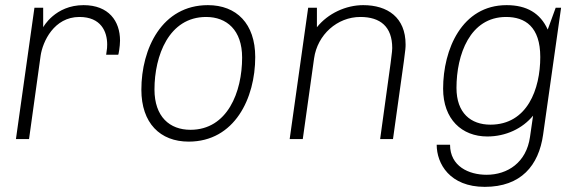

<svg xmlns="http://www.w3.org/2000/svg" viewBox="-20 -541 2281 747"><path d="M393 -328H440C441 -327 447 -361 447 -383C447 -459 403 -521 305 -521C194 -521 148 -435 148 -435V-511H114L42 0H93L138 -324C146 -379 190 -475 289 -475C373 -475 397 -418 397 -368C397 -360 397 -352 393 -328Z M714 10C893 10 973 -159 973 -319C973 -449 900 -521 789 -521C610 -521 530 -352 530 -192C530 -62 603 10 714 10ZM721 -36C640 -36 581 -87 581 -193C581 -324 637 -475 782 -475C862 -475 922 -424 922 -317C922 -183 865 -36 721 -36Z M1459 0H1509C1557 -343 1558 -345 1558 -368C1558 -473 1488 -521 1393 -521C1326 -521 1256 -489 1213 -435V-511H1179L1107 0H1158L1202 -314C1215 -406 1292 -475 1382 -475C1460 -475 1506 -437 1506 -354C1506 -342 1505 -328 1459 0Z M1731 22H1679C1679 96 1730 186 1866 186C2007 186 2076 103 2093 -17L2163 -511H2142L2111 -426C2082 -490 2029 -521 1951 -521C1777 -521 1704 -349 1704 -196C1704 -77 1777 -10 1876 -10C1948 -10 2013 -41 2054 -91L2042 -8C2028 91 1955 139 1873 139C1804 139 1731 106 1731 22ZM1888 -56C1812 -56 1756 -101 1756 -199C1756 -328 1808 -475 1949 -475C2023 -475 2082 -437 2082 -319C2082 -195 2032 -56 1888 -56Z"/></svg>

Font: Chivo Light
Style: Italic
Weight: 300
Italic angle: -8°
Designer: Hector Gatti
Foundry: Omnibus-Type
Version: Version 1.003;PS 001.003;hotconv 1.0.70;makeotf.lib2.5.58329